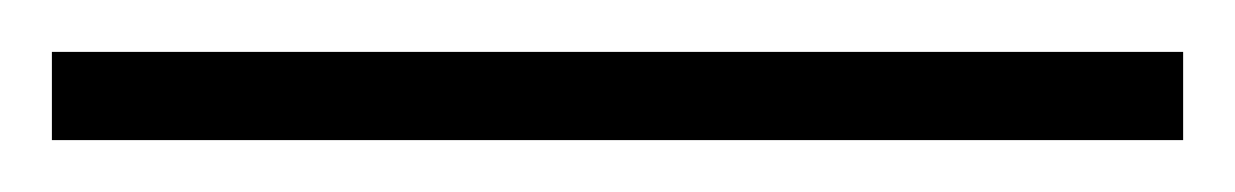

<svg xmlns="http://www.w3.org/2000/svg" viewBox="-24 -814 476 74"><path d="M432 -760H-4V-794H432Z"/></svg>

Font: Noto Sans Kannada Condensed ExtraLight
Style: Regular
Weight: 200
Width: 3
Designer: Jelle Bosma - Monotype Design Team
Foundry: Monotype Imaging Inc.
Version: Version 2.005; ttfautohint (v1.8.4.7-5d5b)